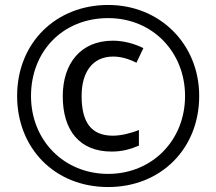

<svg xmlns="http://www.w3.org/2000/svg" viewBox="-20 -744 871 774"><path d="M416 10C628 10 783 -144 783 -357C783 -567 624 -724 416 -724C206 -724 49 -572 49 -357C49 -149 198 10 416 10ZM416 -43C237 -43 105 -179 105 -357C105 -537 233 -671 416 -671C596 -671 726 -533 726 -357C726 -177 592 -43 416 -43ZM430 -133C474 -133 507 -143 540 -157V-220C506 -206 466 -197 435 -197C347 -197 309 -252 309 -357C309 -457 356 -516 436 -516C465 -516 497 -508 530 -491L558 -550C520 -569 476 -580 435 -580C306 -580 233 -489 233 -356C233 -219 300 -133 430 -133Z"/></svg>

Font: Noto Sans Thai Looped SemiCondensed
Style: Regular
Weight: 400
Width: 4
Designer: Sasikarn Vongin, Ben Mitchell
Foundry: The Fontpad Ltd
Version: Version 1.001